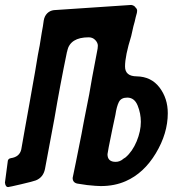

<svg xmlns="http://www.w3.org/2000/svg" viewBox="-71 -756 713 777"><path d="M-38 1Q-49 1 -51 -17L-40 -100Q-40 -114 -27 -116Q8 -121 15 -151Q22 -191 30 -236Q38 -281 48 -336Q58 -391 63 -421Q69 -452 82 -532Q85 -545 89 -569V-568Q92 -586 98 -624Q100 -633 102.5 -649Q105 -665 106 -673Q109 -691 120 -702Q131 -713 147 -715L460 -736Q473 -734 478 -725Q484 -720 484 -712Q484 -711 483.5 -708.5Q483 -706 483 -704Q478 -687 474 -668Q471 -656 469 -650L460 -610Q435 -530 435 -487Q435 -447 483 -447H482Q541 -446 574.5 -402Q608 -358 608 -298Q608 -216 559.5 -135.5Q511 -55 438 -23Q393 -3 337 -3Q320 -3 282 -7L242 -13Q223 -17 223 -36Q223 -37 236 -99L259 -214Q261 -224 264.5 -244Q268 -264 270 -273Q294 -390 302 -443L324 -559L325 -571Q325 -583 314.5 -594Q304 -605 288 -605Q213 -605 201 -550L202 -551L200 -546Q172 -411 149 -275L111 -72Q104 -38 74 -26Q64 -22 15 -10.5Q-34 1 -38 1ZM397 -101Q414 -101 428 -113L426 -112L437 -119Q465 -143 482 -184Q499 -225 499 -263Q499 -297 486 -329Q473 -361 444 -361Q419 -361 410 -343Q401 -325 396 -291Q385 -239 384 -235Q364 -138 364 -132Q364 -101 397 -101Z"/></svg>

Font: Bangerz Fix
Style: Regular
Weight: 400
Designer: vernon adams
Foundry: Vernon Adams
Version: Version 2.10;December 28, 2023;FontCreator 13.0.0.2683 64-bi